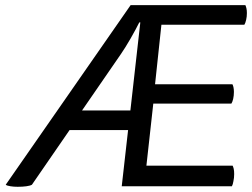

<svg xmlns="http://www.w3.org/2000/svg" viewBox="-20 -715 968 737"><path d="M599.6 -620.1Q679.7 -620.1 918 -620.1Q921.9 -626 924.8 -638.7Q927.7 -650.4 927.7 -665Q927.7 -675.8 925.8 -683.6Q923.8 -691.4 921.9 -695.3Q775.4 -695.3 481.4 -695.3Q361.3 -522.5 2 -5.9Q6.8 -2 20.5 0Q33.2 2 47.9 2Q66.4 2 81.1 0Q95.7 -2 102.5 -5.9Q151.4 -76.2 247.1 -215.8Q303.7 -215.8 471.7 -215.8Q465.8 -162.1 447.3 0Q552.7 0 870.1 0Q874 -6.8 876 -19.5Q878.9 -32.2 878.9 -46.9Q878.9 -59.6 877 -67.4Q875 -75.2 873 -79.1Q762.7 -79.1 542 -79.1Q548.8 -138.7 568.4 -317.4Q642.6 -317.4 868.2 -317.4Q872.1 -323.2 875 -335Q877.9 -347.7 877.9 -362.3Q877.9 -372.1 876 -380.9Q874 -388.7 872.1 -391.6Q773.4 -391.6 575.2 -391.6Q581.1 -449.2 599.6 -620.1ZM444.3 -507.8Q460 -530.3 481.4 -567.4Q502 -603.5 514.6 -628.9Q516.6 -628.9 518.6 -628.9Q508.8 -544.9 480.5 -291Q433.6 -291 294.9 -291Q332 -345.7 444.3 -507.8Z"/></svg>

Font: cl
Style: Italic
Weight: 400
Designer: Mitja Miklavcic
Version: Version 7.504; 2011; Build 1022